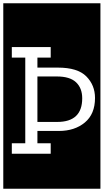

<svg xmlns="http://www.w3.org/2000/svg" viewBox="-32 -937 632 1170"><path d="M-12 213V-917H580V213ZM40 0H277V-64H196V-139H327Q423 -139 485 -190.5Q547 -242 547 -340Q547 -418 494 -471.5Q441 -525 321 -525H196V-586H277V-650H40V-586H122V-64H40ZM317 -194H196V-471H315Q394 -471 431.5 -435.5Q469 -400 469 -338Q469 -194 317 -194Z"/></svg>

Font: Zilla Slab Highlight
Style: Regular
Weight: 400
Designer: Typotheque Type Foundry
Foundry: Typotheque type foundry
Version: Version 1.1; 2017; ttfautohint (v1.6)